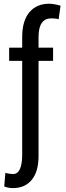

<svg xmlns="http://www.w3.org/2000/svg" viewBox="-20 -780 350 1014"><path d="M260.3 -458.5H183.6V43.5Q183.6 126 147.7 169.7Q111.8 213.4 48.3 213.4Q23.4 213.4 2.4 204.6L8.3 132.8Q15.6 136.2 40.5 138.7L48.3 139.2Q97.2 139.2 97.2 35.6V-458.5H28.3V-528.3H97.2V-586.4Q97.7 -670.9 135.5 -715.6Q173.3 -760.3 239.7 -760.3Q263.2 -760.3 299.8 -750L289.6 -678.2Q275.9 -683.1 251 -683.1Q184.6 -683.1 183.6 -587.4V-528.3H260.3Z"/></svg>

Font: MAUL Condensed
Style: Condensed Regular
Weight: 400
Designer: MAUL
Version: Version 1.0; 2020; ttfautohint (v1.8.3)